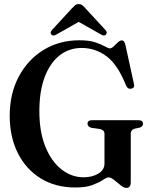

<svg xmlns="http://www.w3.org/2000/svg" viewBox="-20 -907 732 939"><path d="M619.5 -15.5Q619.5 12 597.5 12Q586 12 570.2 -0.8Q554.5 -13.5 538.5 -26.5Q522.5 -39.5 511 -39.5Q502 -39.5 483.5 -27Q465 -14.5 432.5 -2.2Q400 10 349.5 10Q251.5 10 179.2 -34.5Q107 -79 67.2 -158.2Q27.5 -237.5 27.5 -341Q27.5 -449 71.8 -532.2Q116 -615.5 193 -662.8Q270 -710 368.5 -710Q416 -710 445.8 -700Q475.5 -690 492.5 -680.2Q509.5 -670.5 517 -670.5Q526 -670.5 536 -680.2Q546 -690 556.2 -699.8Q566.5 -709.5 576 -709.5Q582 -709.5 586 -704.8Q590 -700 593.5 -686.5L635 -497Q640 -477.5 623 -473.5Q605.5 -469.5 597 -487.5Q556.5 -590 501.8 -631.2Q447 -672.5 379.5 -672.5Q318.5 -672.5 272 -636.5Q225.5 -600.5 199 -531.2Q172.5 -462 172.5 -363.5Q172.5 -262 202 -189.5Q231.5 -117 280.8 -78.5Q330 -40 389 -40Q431 -40 461 -58Q491 -76 491 -107.5V-253Q491 -270.5 469.5 -276L426.5 -282Q408 -288.5 408 -301.5Q408 -319 429.5 -319H658Q679.5 -319 679.5 -301.5Q679.5 -289 663.5 -283L638 -277.5Q619.5 -272 619.5 -253ZM258 -739.5Q241.5 -728.5 232 -737Q228.5 -740 228 -746.5Q227.5 -753 234 -760L331.5 -866Q340.5 -875.5 347.2 -881.2Q354 -887 364.5 -887Q375.5 -887 382.5 -881.5Q389.5 -876 398 -866L496 -760Q502.5 -753 501.8 -746.8Q501 -740.5 497.5 -737Q488.5 -728.5 472 -739.5L365 -800Z"/></svg>

Font: Fraunces 144pt Soft SemiBold
Style: Regular
Weight: 600
Version: Version 1.000;[b76b70a41]